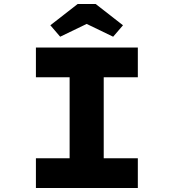

<svg xmlns="http://www.w3.org/2000/svg" viewBox="-20 -937 866 957"><path d="M159 0V-148H327V-552H159V-700H667V-552H497V-148H667V0ZM280 -754 231 -811 367 -917H457L593 -811L544 -754L397 -825H427Z"/></svg>

Font: Lexend Peta
Style: Bold
Weight: 700
Designer: Bonnie Shaver-Troup, Thomas Jockin
Foundry: Lexend
Version: Version 1.007